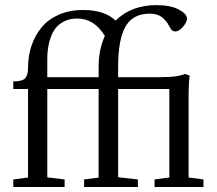

<svg xmlns="http://www.w3.org/2000/svg" viewBox="-20 -749 871 769"><path d="M33.2 0V-30.3L92.3 -38.1V-392.6H33.2V-422.9Q68.4 -422.9 80.3 -435.1Q92.3 -447.3 92.3 -477.5Q92.3 -524.4 106 -565.4Q119.6 -606.4 146.2 -638.9Q172.9 -671.4 215.6 -690.2Q258.3 -709 312.5 -709Q399.4 -709 442.9 -666.5Q505.9 -728.5 607.4 -728.5Q661.6 -728.5 695.3 -711.2Q729 -693.8 729 -674.3Q729 -660.6 712.9 -641.8Q696.8 -623 682.6 -623Q668.5 -623 661.6 -637.7Q655.8 -648.9 650.9 -656.2Q646 -663.6 636.2 -673.6Q626.5 -683.6 612.3 -689Q598.1 -694.3 580.1 -694.3Q512.2 -694.3 482.7 -642.8Q453.1 -591.3 453.1 -479.5V-439.9H621.6Q693.8 -439.9 721.2 -453.1L739.7 -445.8Q735.4 -413.1 735.4 -373V-38.1L794.9 -30.3V0H599.1V-30.3L658.2 -38.1V-392.6H453.1V-39.1L532.2 -30.3V0H316.9V-30.3L375 -37.6V-392.6H169.4V-38.6L238.8 -30.3V0ZM169.4 -511.7V-439.9H375V-480.5Q375 -550.8 399.9 -605Q357.9 -674.8 289.1 -674.8Q260.3 -674.8 238.3 -664.1Q216.3 -653.3 203.4 -637Q190.4 -620.6 182.6 -597.9Q174.8 -575.2 172.1 -554.7Q169.4 -534.2 169.4 -511.7Z"/></svg>

Font: Elstob 10pt
Style: Regular
Weight: 400
Designer: Peter S. Baker
Version: Version 1.015